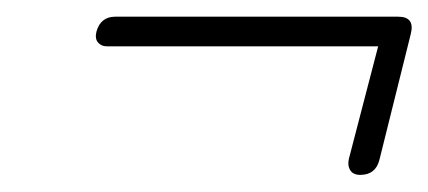

<svg xmlns="http://www.w3.org/2000/svg" viewBox="-20 -444 513 230"><path d="M95.5 -406Q100.5 -424 118 -424H457Q477.5 -424 472 -403L434.5 -252.5Q430 -234.5 411.5 -234.5Q403 -234.5 399.5 -240.2Q396 -246 398 -254L433 -388.5H108Q101.5 -388.5 97.5 -393Q93.5 -397.5 95.5 -406Z"/></svg>

Font: Fraunces 144pt Soft
Style: Italic
Weight: 400
Italic angle: -16°
Version: Version 1.000;[b76b70a41]